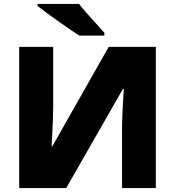

<svg xmlns="http://www.w3.org/2000/svg" viewBox="-20 -951 885 971"><path d="M77.1 -713.9H249V-407.2Q249 -358.4 241.2 -211.9H245.1L529.8 -713.9H768.1V0H597.2V-298.8Q597.2 -366.7 606 -502H602.1L314.9 0H77.1ZM380.9 -771Q347.2 -792.5 281.5 -838.6Q215.8 -884.8 169.9 -920.9V-931.2H379.9Q405.3 -897 479 -817.4L507.8 -785.2V-771Z"/></svg>

Font: OpenSansExtrabold
Style: Regular
Weight: 800
Foundry: Ascender Corporation
Version: Version 1.10